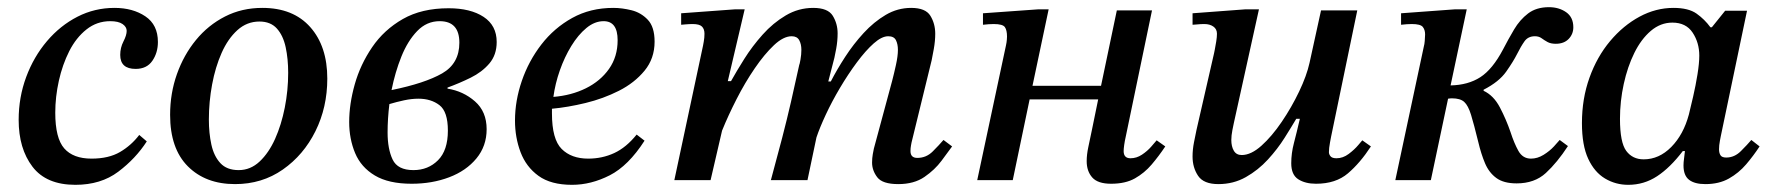

<svg xmlns="http://www.w3.org/2000/svg" viewBox="-20 -502 4947 535"><path d="M190 13Q109 13 70.5 -37.5Q32 -88 32 -168Q32 -231 53 -287.5Q74 -344 111 -387.5Q148 -431 196 -455.5Q244 -480 299 -480Q350 -480 385 -456.5Q420 -433 420 -385Q420 -355 404.5 -332.5Q389 -310 358 -310Q315 -310 315 -349Q315 -369 324 -386.5Q333 -404 333 -416Q333 -427 321.5 -435Q310 -443 287 -443Q250 -443 221 -420Q192 -397 173 -359.5Q154 -322 144 -277Q134 -232 134 -188Q134 -117 159 -88.5Q184 -60 235 -60Q283 -60 314.5 -78.5Q346 -97 368 -126L389 -108Q358 -60 309.5 -23.5Q261 13 190 13Z M635 11Q553 11 503.5 -38.5Q454 -88 454 -182Q454 -242 473 -295.5Q492 -349 526 -390.5Q560 -432 607 -456Q654 -480 711 -480Q797 -480 844.5 -426.5Q892 -373 892 -283Q892 -203 859 -136.5Q826 -70 768 -29.5Q710 11 635 11ZM645 -28Q678 -28 703.5 -52Q729 -76 746.5 -115Q764 -154 773.5 -202Q783 -250 783 -299Q783 -338 776 -370.5Q769 -403 751.5 -422.5Q734 -442 703 -442Q668 -442 641.5 -418Q615 -394 597.5 -354.5Q580 -315 571 -266.5Q562 -218 562 -169Q562 -131 569 -99Q576 -67 594 -47.5Q612 -28 645 -28Z M1127 10Q1063 10 1024.5 -13Q986 -36 969.5 -75.5Q953 -115 953 -162Q953 -212 968.5 -267Q984 -322 1017 -370.5Q1050 -419 1102.5 -449Q1155 -479 1230 -479Q1291 -479 1327.5 -455Q1364 -431 1364 -385Q1364 -349 1343.5 -325Q1323 -301 1291.5 -285.5Q1260 -270 1227 -258V-255Q1271 -248 1303.5 -219.5Q1336 -191 1336 -142Q1336 -95 1307.5 -60.5Q1279 -26 1231.5 -8Q1184 10 1127 10ZM1132 -28Q1173 -28 1200.5 -55.5Q1228 -83 1228 -138Q1228 -191 1204.5 -209Q1181 -227 1146 -227Q1127 -227 1106 -222.5Q1085 -218 1065 -212Q1060 -171 1060 -133Q1060 -87 1074 -57.5Q1088 -28 1132 -28ZM1071 -251Q1164 -270 1212 -297.5Q1260 -325 1260 -383Q1260 -443 1205 -443Q1169 -443 1142.5 -415.5Q1116 -388 1098.5 -344.5Q1081 -301 1071 -251Z M1574 13Q1515 13 1480.5 -12Q1446 -37 1430.5 -78Q1415 -119 1415 -166Q1415 -221 1434 -276.5Q1453 -332 1488.5 -378Q1524 -424 1574.5 -452Q1625 -480 1689 -480Q1713 -480 1739.5 -473.5Q1766 -467 1785 -447Q1804 -427 1804 -386Q1804 -339 1776 -305Q1748 -271 1704.5 -249Q1661 -227 1611.5 -215Q1562 -203 1518 -199Q1518 -193 1518 -186Q1518 -114 1545 -87Q1572 -60 1619 -60Q1658 -60 1691.5 -75.5Q1725 -91 1754 -127L1776 -110Q1731 -40 1679 -13.5Q1627 13 1574 13ZM1522 -232Q1572 -236 1612.5 -256Q1653 -276 1677 -310Q1701 -344 1701 -390Q1701 -443 1662 -443Q1637 -443 1614 -424Q1591 -405 1572 -374Q1553 -343 1540 -306Q1527 -269 1522 -232Z M2483 11Q2439 11 2424.5 -8Q2410 -27 2410 -49Q2410 -61 2412 -72.5Q2414 -84 2415 -88L2466 -277Q2471 -296 2476.5 -321Q2482 -346 2482 -363Q2482 -379 2476.5 -390Q2471 -401 2455 -401Q2437 -401 2414.5 -381Q2392 -361 2367.5 -328Q2343 -295 2320.5 -257Q2298 -219 2281 -182.5Q2264 -146 2255 -119L2230 0H2128Q2146 -66 2159.5 -118Q2173 -170 2184 -218Q2195 -266 2207 -321Q2208 -322 2210.5 -336Q2213 -350 2213 -363Q2213 -379 2207 -390Q2201 -401 2186 -401Q2163 -401 2136.5 -376Q2110 -351 2083 -311.5Q2056 -272 2032.5 -226Q2009 -180 1992 -138L1960 0H1859L1939 -375Q1939 -375 1941 -386Q1943 -397 1943 -408Q1943 -421 1936 -428Q1929 -435 1910 -435Q1901 -435 1889.5 -434Q1878 -433 1878 -433V-465L2028 -476H2055L2008 -276H2017Q2032 -303 2054 -338Q2076 -373 2105 -405.5Q2134 -438 2169.5 -459Q2205 -480 2246 -480Q2287 -480 2300.5 -458Q2314 -436 2314 -409Q2314 -388 2310 -366Q2306 -344 2305 -341L2288 -275H2295Q2312 -308 2335 -343.5Q2358 -379 2386.5 -410Q2415 -441 2448 -460.5Q2481 -480 2519 -480Q2559 -480 2572.5 -458Q2586 -436 2586 -408Q2586 -388 2582 -365.5Q2578 -343 2576 -334L2520 -105Q2520 -105 2518.5 -97Q2517 -89 2517 -81Q2517 -62 2536 -62Q2561 -62 2579 -80Q2597 -98 2609 -112L2633 -94Q2622 -79 2603.5 -54Q2585 -29 2556 -9Q2527 11 2483 11Z M3076 10Q3039 10 3023.5 -7.5Q3008 -25 3008 -53Q3008 -71 3012.5 -92Q3017 -113 3023 -142L3040 -225H2849L2802 0H2703L2783 -375Q2785 -384 2785.5 -391Q2786 -398 2786 -400Q2786 -418 2780 -426.5Q2774 -435 2749 -435Q2742 -435 2735 -434.5Q2728 -434 2719 -433V-465L2873 -476H2902L2857 -263H3048L3092 -473H3190L3117 -122Q3114 -109 3112.5 -98Q3111 -87 3111 -81Q3111 -61 3130 -61Q3147 -61 3162 -71Q3177 -81 3187.5 -93Q3198 -105 3203 -111L3227 -94Q3209 -67 3189 -43.5Q3169 -20 3142.5 -5Q3116 10 3076 10Z M3375 11Q3334 11 3318.5 -12Q3303 -35 3303 -66Q3303 -85 3307 -105.5Q3311 -126 3314 -140L3363 -354Q3363 -354 3365 -364Q3367 -374 3369 -386.5Q3371 -399 3371 -408Q3371 -421 3361 -428Q3351 -435 3336 -435Q3325 -435 3316.5 -434Q3308 -433 3303 -433V-465L3450 -476H3488L3418 -159Q3417 -155 3414 -139.5Q3411 -124 3411 -112Q3411 -94 3418 -82Q3425 -70 3440 -70Q3466 -70 3495 -96Q3524 -122 3551.5 -162.5Q3579 -203 3600 -247Q3621 -291 3629 -327L3661 -473H3762L3689 -121Q3689 -121 3686 -105Q3683 -89 3683 -78Q3683 -72 3687.5 -66.5Q3692 -61 3704 -61Q3722 -61 3738 -73Q3754 -85 3764.5 -97.5Q3775 -110 3776 -111L3800 -94Q3770 -48 3736 -19Q3702 10 3647 10Q3617 10 3597.5 -2.5Q3578 -15 3578 -47Q3578 -75 3585.5 -103.5Q3593 -132 3602 -171H3592Q3579 -149 3559.5 -118Q3540 -87 3513 -57.5Q3486 -28 3451.5 -8.5Q3417 11 3375 11Z M4206 9Q4170 9 4149.5 -6Q4129 -21 4118 -47Q4107 -73 4099 -107Q4087 -156 4079 -182Q4071 -208 4060 -218Q4049 -228 4026 -228Q4021 -228 4015 -227L3967 0H3868L3948 -375Q3949 -377 3950 -388Q3951 -399 3951 -406Q3951 -419 3944.5 -427Q3938 -435 3914 -435Q3907 -435 3900 -434.5Q3893 -434 3884 -433V-465L4034 -476H4067L4022 -264Q4071 -265 4105 -287Q4139 -309 4168 -364Q4183 -393 4199 -420Q4215 -447 4238 -464.5Q4261 -482 4296 -482Q4324 -482 4344 -468Q4364 -454 4364 -426Q4364 -407 4351 -393.5Q4338 -380 4315 -380Q4301 -380 4292 -385Q4283 -390 4275.5 -395.5Q4268 -401 4257 -401Q4238 -401 4228 -387Q4218 -373 4207 -351Q4197 -331 4177 -302.5Q4157 -274 4114 -252V-249Q4142 -236 4159.5 -202.5Q4177 -169 4189 -134Q4199 -103 4211 -81.5Q4223 -60 4246 -60Q4264 -60 4281 -70.5Q4298 -81 4310 -94Q4322 -107 4326 -112L4349 -95Q4319 -49 4287.5 -20Q4256 9 4206 9Z M4517 13Q4482 13 4452.5 -4.5Q4423 -22 4405.5 -59.5Q4388 -97 4388 -159Q4388 -227 4409 -285.5Q4430 -344 4466.5 -387.5Q4503 -431 4548.5 -455.5Q4594 -480 4643 -480Q4685 -480 4707.5 -464Q4730 -448 4746 -426H4750L4787 -472H4848L4775 -123Q4775 -123 4772.5 -110Q4770 -97 4770 -86Q4770 -76 4774 -69.5Q4778 -63 4790 -63Q4813 -63 4831 -81Q4849 -99 4860 -112L4883 -94Q4866 -68 4845.5 -44Q4825 -20 4797.5 -4.5Q4770 11 4732 11Q4702 11 4686.5 -1Q4671 -13 4671 -41Q4671 -50 4672.5 -60Q4674 -70 4675 -81H4669Q4634 -35 4597.5 -11Q4561 13 4517 13ZM4560 -58Q4603 -58 4637 -92.5Q4671 -127 4686 -183Q4691 -203 4698 -233.5Q4705 -264 4710 -295Q4715 -326 4715 -347Q4715 -383 4696.5 -411Q4678 -439 4640 -439Q4607 -439 4580 -416Q4553 -393 4534 -354.5Q4515 -316 4504.5 -268Q4494 -220 4494 -171Q4494 -105 4511.5 -81.5Q4529 -58 4560 -58Z"/></svg>

Font: STIX Two Text Medium
Style: Italic
Weight: 500
Italic angle: -12°
Designer: Ross Mills, John Hudson & Paul Hanslow, Tiro Typeworks Ltd; with prior portions MicroPress Inc. and Coen Hoffman, Elsevi
Foundry: Tiro Typeworks Ltd
Version: Version 2.13 b171